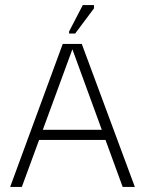

<svg xmlns="http://www.w3.org/2000/svg" viewBox="-20 -736 569 756"><path d="M20 0 227 -563H302L511 0H463L265 -542L66 0ZM121 -185 130 -225H400L408 -185ZM276 -604H252V-612L306 -716H350V-703Z"/></svg>

Font: Darker Grotesque Light
Style: Regular
Weight: 400
Version: Version 1.000;gftools[0.9.28]